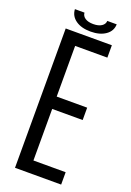

<svg xmlns="http://www.w3.org/2000/svg" viewBox="-171 -975 706 1036"><g transform="rotate(20 182.0 -457.5)"><path d="M59 0V-800H324V-729H139V-438H314V-367H139V-71H324V0ZM70 -915H125Q126 -896 143 -884.5Q160 -873 190 -873Q220 -873 237.5 -884.5Q255 -896 256 -915H310Q309 -876 276 -853Q243 -830 190 -830Q137 -830 104.5 -853Q72 -876 70 -915Z"/></g></svg>

Font: Big Shoulders Text
Style: Regular
Weight: 400
Designer: Patric King
Foundry: XO Type Co
Version: Version 1.000; ttfautohint (v1.8.2)